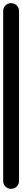

<svg xmlns="http://www.w3.org/2000/svg" viewBox="-20 -1190 140 1210"><path d="M0 -50H100V-1120H0ZM50 -100Q29 -100 14.5 -85.5Q0 -71 0 -50Q0 -29 14.5 -14.5Q29 0 50 0Q71 0 85.5 -14.5Q100 -29 100 -50Q100 -71 85.5 -85.5Q71 -100 50 -100ZM50 -1170Q29 -1170 14.5 -1155.5Q0 -1141 0 -1120Q0 -1099 14.5 -1084.5Q29 -1070 50 -1070Q71 -1070 85.5 -1084.5Q100 -1099 100 -1120Q100 -1141 85.5 -1155.5Q71 -1170 50 -1170Z"/></svg>

Font: Wavefont SemiBold
Style: Regular
Weight: 600
Version: Version 3.004;gftools[0.9.33]